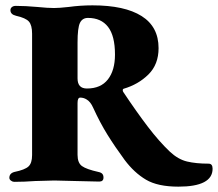

<svg xmlns="http://www.w3.org/2000/svg" viewBox="-20 -677 815 718"><path d="M446 -79Q410 -128 382 -173Q354 -218 328 -275Q318 -297 304 -305Q293 -312 280 -312Q270 -312 270 -292V-98Q270 -68 286.5 -56Q303 -44 348 -34Q358 -32 362.5 -27Q367 -22 367 -13Q367 2 351 2L264 0L183 -2Q165 -2 111 0Q71 3 33 3Q27 3 21 -1.5Q15 -6 15 -12Q15 -29 34 -34Q73 -42 86.5 -54.5Q100 -67 100 -97V-551Q100 -583 88 -596.5Q76 -610 40 -618Q19 -623 19 -639Q19 -646 24.5 -650.5Q30 -655 39 -655Q75 -655 119 -651Q159 -647 182 -647Q201 -647 237 -651Q281 -657 326 -657Q446 -657 509.5 -617Q573 -577 573 -497Q573 -436 535 -398.5Q497 -361 442 -345Q439 -344 439 -340Q439 -336 441 -333Q491 -258 533 -203Q575 -148 615 -110Q646 -81 679.5 -73Q713 -65 760 -65Q775 -65 775 -46Q775 21 647 21Q570 21 526 -5Q482 -31 446 -79ZM410 -473Q410 -543 384 -576.5Q358 -610 309 -610Q288 -610 279 -591.5Q270 -573 270 -518V-384Q270 -346 305 -346Q357 -346 383.5 -380Q410 -414 410 -473Z"/></svg>

Font: EB Garamond ExtraBold
Style: Regular
Weight: 800
Designer: Georg Duffner and Octavio Pardo
Foundry: Georg Duffner
Version: Version 1.000